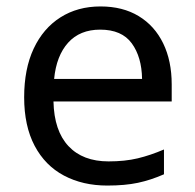

<svg xmlns="http://www.w3.org/2000/svg" viewBox="-20 -566 604 596"><path d="M292 -546Q361 -546 410.5 -516Q460 -486 486.5 -431.5Q513 -377 513 -304V-251H146Q148 -160 192.5 -112.5Q237 -65 317 -65Q368 -65 407.5 -74.5Q447 -84 489 -102V-25Q448 -7 408 1.5Q368 10 313 10Q237 10 178.5 -21Q120 -52 87.5 -113.5Q55 -175 55 -264Q55 -352 84.5 -415Q114 -478 167.5 -512Q221 -546 292 -546ZM291 -474Q228 -474 191.5 -433.5Q155 -393 148 -321H421Q420 -389 389 -431.5Q358 -474 291 -474Z"/></svg>

Font: Noto Sans Khudawadi
Style: Regular
Weight: 400
Designer: Monotype Design Team
Foundry: Monotype Imaging Inc.
Version: Version 2.003; ttfautohint (v1.8.4.7-5d5b)